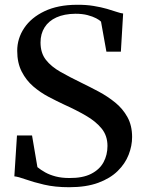

<svg xmlns="http://www.w3.org/2000/svg" viewBox="-20 -772 600 803"><path d="M269 11Q210 11 164.2 0.2Q118.5 -10.5 87.2 -21.8Q56 -33 40 -34.5L51 -205.5H114L136.5 -73Q150.5 -61.5 169.2 -51Q188 -40.5 213 -34Q238 -27.5 270 -27.5Q326 -27 361.2 -45Q396.5 -63 413 -93.5Q429.5 -124 429.5 -161.5Q429.5 -204.5 405 -234.5Q380.5 -264.5 339.5 -288.2Q298.5 -312 248.5 -334.5Q217.5 -349 183.2 -367Q149 -385 119.2 -410.5Q89.5 -436 70.8 -472.5Q52 -509 52 -559.5Q52 -611 81.2 -654.8Q110.5 -698.5 166 -725Q221.5 -751.5 300 -752Q339.5 -752.5 371.2 -747.2Q403 -742 427.2 -735Q451.5 -728 468.2 -722.2Q485 -716.5 495 -715.5L485.5 -556H425L402.5 -681.5Q396.5 -688 382.2 -695.5Q368 -703 346.2 -708.8Q324.5 -714.5 295.5 -714.5Q248.5 -714 216 -699.2Q183.5 -684.5 166.5 -657.5Q149.5 -630.5 149.5 -594.5Q149.5 -550.5 171.8 -522Q194 -493.5 232.8 -471.5Q271.5 -449.5 321 -425.5Q356 -408.5 393 -388.8Q430 -369 461.8 -343.2Q493.5 -317.5 513 -282.2Q532.5 -247 532.5 -199Q532.5 -162 518 -124.8Q503.5 -87.5 472.2 -56.8Q441 -26 390.8 -7.5Q340.5 11 269 11Z"/></svg>

Font: Merriweather 96pt Medium
Style: Regular
Weight: 500
Version: Version 2.100